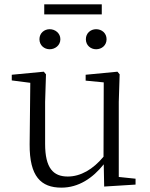

<svg xmlns="http://www.w3.org/2000/svg" viewBox="-20 -847 688 881"><path d="M208 -621C233 -621 257 -639 257 -667C257 -695 233 -713 208 -713C183 -713 161 -695 161 -667C161 -639 183 -621 208 -621ZM421 -621C447 -621 469 -639 469 -667C469 -695 447 -713 421 -713C396 -713 374 -695 374 -667C374 -639 396 -621 421 -621ZM183 -781H447V-827H183ZM458 9 602 0V-27L525 -35V-379L529 -506L519 -518L373 -504V-477L456 -469L455 -128C407 -70 350 -37 291 -37C224 -37 187 -76 187 -187V-379L191 -506L181 -518L34 -504V-478L119 -467L116 -185C115 -37 168 14 262 14C340 14 405 -29 456 -93Z"/></svg>

Font: Source Han Serif CN Light
Style: Regular
Weight: 300
Designer: Ryoko NISHIZUKA 西塚涼子 (kana & ideographs); Frank Grießhammer (Latin, Greek & Cyrillic); Wenlong ZHANG 张文龙 (bopomofo); San
Foundry: Adobe
Version: Version 2.003;hotconv 1.1.1;makeotfexe 2.6.0